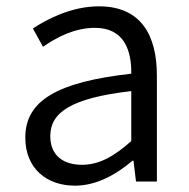

<svg xmlns="http://www.w3.org/2000/svg" viewBox="-20 -574 598 607"><path d="M217 13C285 13 347 -22 399 -66H402L410 0H476V-335C476 -465 424 -554 293 -554C206 -554 130 -514 84 -484L116 -426C157 -455 215 -486 280 -486C373 -486 396 -414 395 -341C163 -315 60 -257 60 -139C60 -41 128 13 217 13ZM239 -53C184 -53 139 -79 139 -144C139 -218 204 -264 395 -286V-128C340 -79 293 -53 239 -53Z"/></svg>

Font: Noto Sans KR DemiLight
Style: Regular
Weight: 350
Designer: Ryoko NISHIZUKA 西塚涼子 (kana, bopomofo & ideographs); Paul D. Hunt (Latin, Greek & Cyrillic); Sandoll Communications 산돌커뮤니
Foundry: Adobe
Version: Version 2.004;hotconv 1.0.118;makeotfexe 2.5.65603